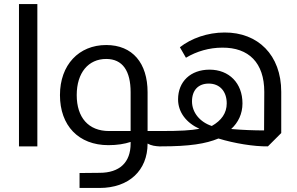

<svg xmlns="http://www.w3.org/2000/svg" viewBox="-20 -725 1471 951"><path d="M74 -705V0H165V-705Z M775 -76H711V-268C711 -412 637 -502 506 -502C371 -502 277 -404 277 -254C277 -103 369 -6 517 -6C560 -6 597 -12 627 -22V-14C627 79 573 131 473 131L374 132V206H473C619 206 711 119 711 -14C728 -4 751 0 775 0ZM520 -76C418 -76 360 -143 360 -254C360 -365 418 -433 506 -433C588 -433 627 -373 627 -268V-76Z M1092 -564C1008 -564 927 -535 871 -491L901 -439C954 -471 1017 -489 1081 -489C1212 -490 1289 -414 1289 -270L1288 -79C1240 -79 1182 -81 1125 -86C1160 -118 1181 -161 1181 -213C1181 -313 1115 -380 1018 -380C924 -380 862 -321 862 -233C862 -168 904 -116 968 -87C924 -79 874 -76 775 -76H768C741 -76 717 -56 717 -39C717 -20 741 0 768 0H778C920 0 999 -13 1062 -39C1140 -15 1237 1 1307 0L1373 -66V-270C1373 -453 1257 -565 1092 -564ZM931 -223C931 -278 962 -311 1014 -311C1068 -311 1103 -273 1103 -213C1103 -165 1077 -128 1029 -101C971 -120 931 -167 931 -223Z"/></svg>

Font: Hejaz
Style: Regular
Weight: 400
Designer: Bandar Raffah (Arabic) and Santiago Orozco (Latin)
Foundry: Caramella and Typemade
Version: Version 1.010;hotconv 1.0.109;makeotfexe 2.5.65596